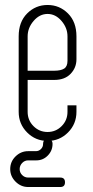

<svg xmlns="http://www.w3.org/2000/svg" viewBox="-20 -557 373 771"><path d="M93 50H95H97H124Q136 50 144.5 41.5Q153 33 153 21Q153 2 172 2Q191 2 191 21Q191 48 172 67.5Q153 87 126 87H124H93Q79 87 69 97.5Q59 108 59 122Q59 136 69 146Q79 156 93 156H222Q241 156 241 175Q241 194 222 194H93Q64 194 42.5 172.5Q21 151 21 122Q21 92 42.5 71Q64 50 93 50ZM91 -236V-108Q91 -74 114.5 -50.5Q138 -27 171 -27Q204 -27 227.5 -50.5Q251 -74 251 -108V-134H287V-108Q287 -59 253 -25Q219 9 171 9Q123 9 89 -25Q55 -59 55 -108V-411Q55 -469 89 -503Q123 -537 171 -537Q219 -537 253 -503Q287 -469 287 -411V-319Q287 -285 263.5 -260.5Q240 -236 198 -236ZM91 -273H198Q224 -273 237.5 -281.5Q251 -290 251 -313V-411Q251 -445 227 -473Q203 -501 171 -501Q139 -501 115 -473Q91 -445 91 -411Z"/></svg>

Font: Aaram
Style: Regular
Weight: 400
Designer: Tharique Azeez
Foundry: Tharique Azeez
Version: Version 1.7